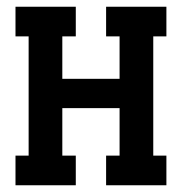

<svg xmlns="http://www.w3.org/2000/svg" viewBox="-20 -550 540 570"><path d="M26 0V-88H65V-442H26V-530H205V-442H165V-316H335V-442H295V-530H474V-442H435V-88H474V0H295V-88H335V-229H165V-88H205V0Z"/></svg>

Font: Iosevka Slab Semibold
Style: Regular
Weight: 600
Monospace: yes
Designer: Belleve Invis
Foundry: Belleve Invis
Version: Version 11.1.1; ttfautohint (v1.8.3)